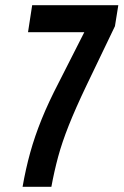

<svg xmlns="http://www.w3.org/2000/svg" viewBox="-20 -720 476 740"><path d="M67 0Q79 -69 96.5 -132Q114 -195 140.5 -260.5Q167 -326 207 -403L305 -596H88L104 -700H436L423 -619L313 -390Q271 -302 245 -236.5Q219 -171 204 -115.5Q189 -60 178 0Z"/></svg>

Font: Georama Condensed SemiBold
Style: Italic
Weight: 600
Width: 3
Italic angle: -9°
Designer: Jean-Baptiste Levee
Foundry: Production Type
Version: Version 1.000